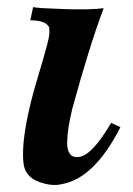

<svg xmlns="http://www.w3.org/2000/svg" viewBox="-20 -503 374 539"><path d="M318 -146Q245 -2 153 14Q125 21 88 7Q51 -7 46 -44Q38 -112 75 -248Q80 -265 88 -292.5Q96 -320 101 -336.5Q106 -353 112 -376Q118 -399 118.5 -407Q119 -415 118 -426Q109 -446 65 -446L73 -483Q85 -480 159 -477.5Q233 -475 271 -480Q232 -377 183 -198Q176 -168 172.5 -146.5Q169 -125 168.5 -104Q168 -83 175.5 -72Q183 -61 199 -62Q237 -64 292 -158Z"/></svg>

Font: GFS Artemisia
Style: Bold Italic
Weight: 700
Italic angle: -12°
Designer: Designed by Takis Katsoulidis and George D. Matthiopoulos.
Foundry: Designed by Takis Katsoulidis and George D. Matthiopoulos.
Version: Version 1.0